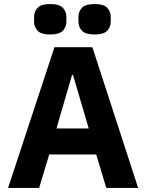

<svg xmlns="http://www.w3.org/2000/svg" viewBox="-20 -932 725 952"><path d="M507 0 457 -166H224L174 0H20L250 -698H438L665 0ZM342 -560H337L260 -295H420ZM229 -761Q184 -761 166.5 -779.5Q149 -798 149 -824V-849Q149 -875 166.5 -893.5Q184 -912 229 -912Q274 -912 291.5 -893.5Q309 -875 309 -849V-824Q309 -798 291.5 -779.5Q274 -761 229 -761ZM449 -761Q404 -761 386.5 -779.5Q369 -798 369 -824V-849Q369 -875 386.5 -893.5Q404 -912 449 -912Q494 -912 511.5 -893.5Q529 -875 529 -849V-824Q529 -798 511.5 -779.5Q494 -761 449 -761Z"/></svg>

Font: IBM Plex Sans Devanagari
Style: Bold
Weight: 700
Designer: Mike Abbink, Paul van der Laan, Pieter van Rosmalen, Erin McLaughlin
Foundry: Bold Monday
Version: Version 1.1